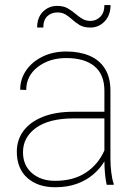

<svg xmlns="http://www.w3.org/2000/svg" viewBox="-20 -746 554 775"><path d="M211.4 -695.8Q187.5 -695.8 171.1 -680.7Q154.8 -665.5 154.8 -634.8H129.9Q129.9 -675.3 153.3 -698.7Q176.8 -722.2 210.9 -722.2Q236.3 -722.2 253.7 -712.2Q271 -702.1 285.6 -689.5Q298.8 -678.2 312.7 -669.9Q326.7 -661.6 345.2 -661.6Q368.2 -661.6 384.8 -678.2Q401.4 -694.8 401.4 -725.6H426.3Q426.3 -685.1 402.6 -659.9Q378.9 -634.8 344.7 -634.8Q318.4 -634.8 301.5 -644.8Q284.7 -654.8 271 -667.5Q258.8 -678.7 244.9 -687.3Q231 -695.8 211.4 -695.8ZM425.8 -106.4Q425.8 -78.1 429.2 -49.8Q432.6 -21.5 439 -4.4V0H410.6Q401.9 -40.5 401.4 -94.7Q384.8 -66.4 357.4 -42.7Q330.1 -19 291.5 -4.6Q252.9 9.8 202.6 9.8Q132.3 9.8 90.1 -28.1Q47.9 -65.9 47.9 -133.8Q47.9 -181.2 74.5 -217.3Q101.1 -253.4 152.3 -274.2Q203.6 -294.9 276.4 -294.9H401.4V-379.4Q401.4 -445.3 361.3 -478.5Q321.3 -511.7 247.6 -511.7Q179.2 -511.7 132.6 -475.8Q85.9 -439.9 85.9 -382.8L61.5 -383.8Q61.5 -426.8 85.4 -461.7Q109.4 -496.6 151.4 -517.3Q193.4 -538.1 247.6 -538.1Q299.8 -538.1 340.1 -521.5Q380.4 -504.9 403.1 -469.5Q425.8 -434.1 425.8 -378.4ZM202.6 -16.1Q275.9 -16.1 325.9 -48.8Q376 -81.5 401.4 -138.7V-268.1H277.8Q178.2 -268.1 125.5 -230Q72.8 -191.9 72.8 -131.8Q72.8 -78.6 108.9 -47.4Q145 -16.1 202.6 -16.1Z"/></svg>

Font: Robert Sans Thin
Style: Regular
Weight: 100
Designer: Christian Robertson (extended by Adam Twardoch)
Foundry: Google
Version: Version 12.135;April 2, 2019;FontCreator 11.5.0.2425 64-bit;